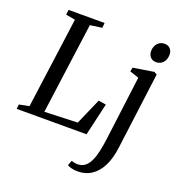

<svg xmlns="http://www.w3.org/2000/svg" viewBox="-176 -892 1201 1288"><g transform="rotate(20 424.0 -248.0)"><path d="M-5 0 -1.5 -32.5 69.5 -46.5 157.5 -695.5 90.5 -707.5 95 -743H352L348.5 -707.5L264 -695.5L176 -45L411.5 -53.5L493 -240L547 -231.5L493.5 0ZM727.5 10.5Q717.5 90.5 689.8 144.8Q662 199 619.5 226.8Q577 254.5 522.5 254.5Q499 254.5 478.2 249.5Q457.5 244.5 447.5 237L461 201.5Q468.5 204.5 480.8 207Q493 209.5 504 209.5Q535 209.5 556.5 193.2Q578 177 592.2 147Q606.5 117 615.8 75.8Q625 34.5 631.5 -16L690 -475.5L625 -497L631 -525.5L778 -549L798.5 -537.5ZM765.5 -614Q740 -614 724.5 -630.8Q709 -647.5 709.5 -674Q710 -707.5 729.5 -728.8Q749 -750 778.5 -750Q805 -750 819.8 -733.2Q834.5 -716.5 834.5 -692Q834.5 -657.5 815.2 -635.8Q796 -614 765.5 -614Z"/></g></svg>

Font: Merriweather 60pt
Style: Italic
Weight: 400
Italic angle: -7.8°
Version: Version 2.101